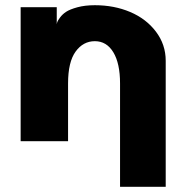

<svg xmlns="http://www.w3.org/2000/svg" viewBox="-20 -548 723 745"><path d="M60.1 0V-520H200.2V-454.1Q200.7 -457 202.1 -462.2Q203.6 -467.3 212.9 -480Q222.2 -492.7 236.6 -502.2Q251 -511.7 280.3 -519.8Q309.6 -527.8 348.1 -527.8Q422.9 -527.8 485.1 -501.5Q547.4 -475.1 585.2 -425Q623 -375 623 -312V176.8H445.8V-224.1Q445.8 -302.2 419.7 -345.2Q393.6 -388.2 348.1 -388.2Q302.7 -388.2 273.4 -347.9Q244.1 -307.6 244.1 -224.1V0Z"/></svg>

Font: Hussar Preview
Style: Bold
Weight: 700
Foundry: Cannot Into Space Fonts, PlusOne Fonts
Version: Version 2.29RC2 "Millennial"